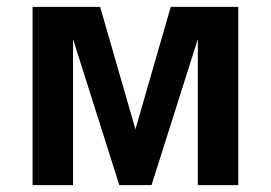

<svg xmlns="http://www.w3.org/2000/svg" viewBox="-20 -540 790 560"><path d="M75 0V-520H272L375 -163L478 -520H675V0H557V-426L422 0H328L193 -426V0Z"/></svg>

Font: Iosevka Aile
Style: Bold
Weight: 700
Designer: Belleve Invis
Foundry: Belleve Invis
Version: Version 28.0.1; ttfautohint (v1.8.4)